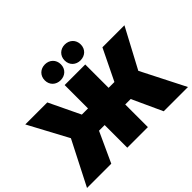

<svg xmlns="http://www.w3.org/2000/svg" viewBox="-189 -1222 1517 1517"><g transform="rotate(-45 570.0 -463.0)"><path d="M863 0H1134L947 -368L1124 -700H878L751 -439H686V-700H456V-439H387L262 -700H16L194 -368L6 0H277L393 -253H456V0H686V-253H747ZM683 -749C734 -749 773 -784 773 -837C773 -890 734 -926 683 -926C632 -926 593 -890 593 -837C593 -784 632 -749 683 -749ZM461 -749C512 -749 551 -784 551 -837C551 -890 512 -926 461 -926C410 -926 371 -890 371 -837C371 -784 410 -749 461 -749Z"/></g></svg>

Font: Chess Sans Black
Style: Regular
Weight: 900
Designer: Wolf Bōese
Foundry: Wolf Bōese
Version: Version 7.223;Glyphs 3.3 (3306)